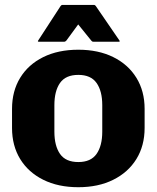

<svg xmlns="http://www.w3.org/2000/svg" viewBox="-20 -745 638 782"><path d="M29 -224V-301.5Q29 -374 62.2 -428.2Q95.5 -482.5 156.2 -512.5Q217 -542.5 299 -542.5Q380.5 -542.5 441.2 -512.5Q502 -482.5 535.5 -428.2Q569 -374 569 -301.5V-224Q569 -151.5 535.5 -97.2Q502 -43 441.2 -12.8Q380.5 17.5 299 17.5Q217 17.5 156.2 -12.8Q95.5 -43 62.2 -97.2Q29 -151.5 29 -224ZM201.5 -209Q201.5 -151 224.5 -118Q247.5 -85 299 -85Q350 -85 373.2 -118Q396.5 -151 396.5 -209V-316.5Q396.5 -374.5 373.2 -407.2Q350 -440 299 -440Q247.5 -440 224.5 -407.2Q201.5 -374.5 201.5 -316.5ZM298.5 -645.5 250.5 -580Q246.5 -575 241 -575H138.5Q132 -575 135.5 -580L226.5 -720Q230 -725 233.5 -725H363.5Q367 -725 370.5 -720L466.5 -580Q470 -575 463.5 -575H361Q357 -575 355 -576.5Q353 -578 351.5 -580Z"/></svg>

Font: MFEK Sans
Style: Bold
Weight: 700
Designer: Owen Earl
Foundry: indestructible type*
Version: Version 0.001; ttfautohint (v1.8.4.7-5d5b)